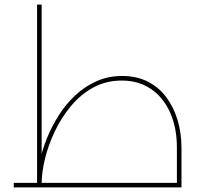

<svg xmlns="http://www.w3.org/2000/svg" viewBox="-20 -819 883 839"><path d="M753 0V-173Q753 -261 723.5 -327Q694 -393 640 -430Q586 -467 512 -467Q443 -467 387.5 -436.5Q332 -406 290 -355.5Q248 -305 219.5 -245Q191 -185 176.5 -125Q162 -65 162 -17H142Q142 -58 152.5 -108.5Q163 -159 184 -212Q205 -265 236 -314Q267 -363 308.5 -402Q350 -441 401.5 -464Q453 -487 514 -487Q578 -487 626.5 -462Q675 -437 707.5 -393Q740 -349 756.5 -292.5Q773 -236 773 -173V0ZM40 0V-20H757V0ZM142 -17V-799H162V-17Z"/></svg>

Font: Alexandria Thin
Style: Regular
Weight: 250
Designer: Mohamed Gaber
Foundry: Kief Type Foundry
Version: Version 5.100